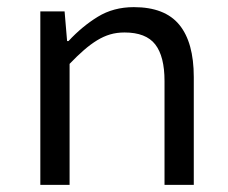

<svg xmlns="http://www.w3.org/2000/svg" viewBox="-20 -518 640 538"><path d="M93 0V-486H161L168 -403H172Q210 -444 254 -471Q298 -498 355 -498Q442 -498 482.5 -448.5Q523 -399 523 -302V0H441V-291Q441 -360 415 -393.5Q389 -427 329 -427Q307 -427 288.5 -421.5Q270 -416 252 -405Q234 -394 215 -377.5Q196 -361 175 -339V0Z"/></svg>

Font: Source Code Pro
Style: Regular
Weight: 400
Monospace: yes
Designer: Paul D. Hunt, Teo Tuominen
Foundry: Adobe Systems Incorporated
Version: Version 2.030;PS 1.000;hotconv 16.6.51;makeotf.lib2.5.65220